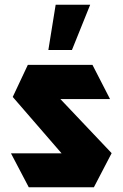

<svg xmlns="http://www.w3.org/2000/svg" viewBox="-20 -794 520 814"><path d="M102 0 27 -143V-144H241L34 -383L98 -519H372L446 -375V-374H236L453 -145V-144L378 0ZM185 -582 216 -774H362V-773L285 -582Z"/></svg>

Font: Foldit Thin
Style: Bold
Weight: 700
Version: Version 1.003